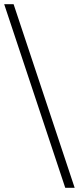

<svg xmlns="http://www.w3.org/2000/svg" viewBox="-22 -769 377 918"><path d="M-2 -749 290 129H335L43 -749Z"/></svg>

Font: Roboto Serif 120pt ExtraCondensed
Style: Regular
Weight: 400
Width: 2
Designer: Greg Gazdowicz
Foundry: Commercial Type
Version: Version 1.008